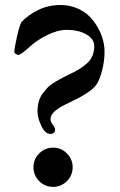

<svg xmlns="http://www.w3.org/2000/svg" viewBox="-20 -727 478 765"><path d="M37.1 -519Q37.1 -534.7 48.3 -584Q59.6 -633.3 67.4 -641.1Q91.3 -666.5 131.3 -686.8Q171.4 -707 221.7 -707Q256.3 -707 286.1 -694.6Q315.9 -682.1 335.7 -662.4Q355.5 -642.6 369.6 -617.7Q383.8 -592.8 390.1 -568.4Q396.5 -543.9 396.5 -522Q396.5 -481.9 386.2 -443.6Q376 -405.3 361.8 -386.7Q352.1 -373.5 330.1 -358.9Q308.1 -344.2 291.5 -335.7Q274.9 -327.1 243.2 -312Q181.2 -282.2 181.2 -253.4Q181.2 -241.7 189.9 -230.5Q199.7 -218.3 199.7 -210Q199.7 -203.1 194.6 -198.2Q189.5 -193.4 179.7 -193.4Q160.2 -193.4 144.8 -225.3Q129.4 -257.3 129.4 -282.7Q129.4 -303.7 134.3 -321.8Q139.2 -339.8 149.9 -354.2Q160.6 -368.7 170.7 -378.9Q180.7 -389.2 198.5 -399.9Q216.3 -410.6 227.1 -416.3Q237.8 -421.9 257.3 -431.2Q280.8 -442.4 295.9 -451.7Q311 -460.9 326.2 -474.4Q341.3 -487.8 348.4 -505.1Q355.5 -522.5 355.5 -544.4Q355.5 -570.8 325 -589.4Q294.4 -607.9 244.6 -607.9Q209.5 -607.9 167.5 -586.9Q125.5 -565.9 98.6 -541Q63 -508.3 53.7 -508.3Q48.8 -508.3 43 -512Q37.1 -515.6 37.1 -519ZM136.2 -5.4Q113.3 -28.3 113.3 -60.5Q113.3 -92.8 136.2 -115.7Q159.2 -138.7 191.4 -138.7Q223.6 -138.7 246.6 -115.7Q269.5 -92.8 269.5 -60.5Q269.5 -28.3 246.6 -5.4Q223.6 17.6 191.4 17.6Q159.2 17.6 136.2 -5.4Z"/></svg>

Font: Monomachus
Style: Medium
Weight: 500
Designer: Alexey Kryukov
Version: Version 1.0